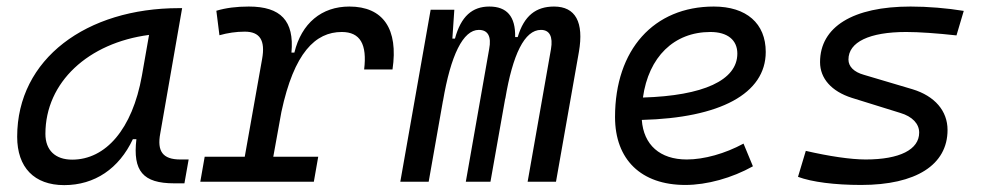

<svg xmlns="http://www.w3.org/2000/svg" viewBox="-20 -547 2970 578"><path d="M173.3 10.3C265.1 10.3 338.4 -39.6 379.9 -127.9H390.6C379.4 -32.2 410.2 4.9 504.4 4.9H535.2L547.9 -66.9H522.9C469.2 -66.9 452.6 -92.3 462.4 -145L528.3 -522.5H519C240.7 -522.5 31.7 -370.1 31.7 -135.3C31.7 -43 83 10.3 173.3 10.3ZM197.3 -66.4C146.5 -66.4 116.7 -94.7 116.7 -144C116.7 -299.8 246.1 -418 428.7 -441.9L407.2 -319.3C378.4 -157.7 297.9 -66.4 197.3 -66.4Z M583 0H924.8L938 -75.2H802.7L827.1 -210C865.2 -388.7 929.7 -450.7 1008.8 -450.7C1064.5 -450.7 1085.4 -413.6 1076.2 -337.9H1161.6C1179.7 -459.5 1133.8 -527.3 1031.7 -527.3C948.2 -527.3 887.7 -477.1 866.2 -388.7H857.4C866.2 -484.4 825.2 -527.3 729 -527.3C692.9 -527.3 660.2 -523.4 631.3 -514.6L640.6 -440.9C665 -447.8 690.4 -451.7 716.8 -451.7C762.2 -451.7 779.3 -425.8 769 -369.1L716.8 -75.2H596.2Z M1347.7 -517.6H1276.4L1185.1 0H1270.5L1313.5 -243.7V-242.7C1336.9 -380.9 1374 -457 1421.4 -457C1448.7 -457 1460 -437.5 1452.6 -399.4L1382.3 0H1456.5L1501 -251V-249C1523.4 -383.3 1559.1 -457 1608.4 -457C1634.8 -457 1645 -436.5 1638.7 -399.4L1568.4 0H1653.8L1722.7 -390.6C1738.3 -480.5 1712.4 -527.3 1647.9 -527.3C1593.8 -527.3 1557.6 -500 1538.6 -435.5H1530.8C1532.2 -498 1505.4 -527.3 1453.1 -527.3C1401.9 -527.3 1367.7 -498 1349.6 -430.7H1341.8Z M2047.4 -66.9C1966.8 -66.9 1917.5 -110.8 1912.1 -186C2147 -191.9 2285.2 -264.6 2285.2 -390.6C2285.2 -476.6 2227.1 -527.3 2128.9 -527.3C1948.2 -527.3 1831.5 -397.5 1831.5 -194.8C1831.5 -66.4 1910.2 9.8 2043 9.8C2108.4 9.8 2183.6 -11.2 2246.6 -46.4L2218.3 -114.7C2162.6 -84.5 2099.6 -66.9 2047.4 -66.9ZM1915.5 -253.4C1932.6 -375.5 2008.8 -450.7 2118.7 -450.7C2170.4 -450.7 2199.7 -426.3 2199.7 -385.7C2199.7 -305.2 2096.7 -258.8 1915.5 -253.4Z M2572.3 9.8C2737.8 9.8 2832.5 -50.8 2832.5 -155.8C2832.5 -212.9 2794.4 -257.8 2727.1 -278.3L2580.6 -321.8C2550.8 -330.1 2534.2 -346.7 2534.2 -367.7C2534.2 -420.4 2597.2 -450.7 2708 -450.7C2746.6 -450.7 2801.8 -446.8 2859.4 -440.4L2881.3 -514.2C2831.1 -522.5 2772.5 -527.3 2721.2 -527.3C2547.9 -527.3 2448.7 -466.3 2448.7 -359.9C2448.7 -311 2482.9 -272 2544.4 -252.4L2690.4 -207C2726.6 -196.3 2747.1 -174.3 2747.1 -147.9C2747.1 -96.7 2688.5 -66.9 2585.9 -66.9C2541 -66.9 2475.6 -76.7 2405.8 -92.8L2382.3 -14.6C2424.3 1 2493.2 9.8 2572.3 9.8Z"/></svg>

Font: Cascadia Code PL SemiLight
Style: Italic
Weight: 350
Italic angle: -10°
Monospace: yes
Designer: Aaron Bell
Foundry: Saja Typeworks
Version: Version 2404.023